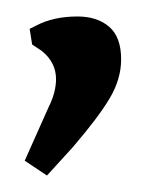

<svg xmlns="http://www.w3.org/2000/svg" viewBox="-20 -122 184 233"><path d="M74 -102Q98 -102 112.5 -89.5Q127 -77 127 -50Q127 -26 113 -2.5Q99 21 68 57L37 91L10 73L39 8Q48 -10 48 -26Q48 -46 31 -60L19 -68L16 -87L24 -91Q45 -102 74 -102Z"/></svg>

Font: Katibeh
Style: Regular
Weight: 400
Designer: Arabic design by Kourosh Beigpour, Latin design by Eduardo Tunni, engineering by Lasse Fister
Version: Version 1.000